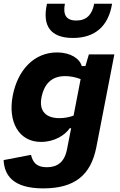

<svg xmlns="http://www.w3.org/2000/svg" viewBox="-23 -842 663 1062"><path d="M47.5 -313C19.5 -168.5 81 -57 203.5 -57C277.5 -57 336 -93.5 363 -133H370.5L347.5 -15.5C333.5 56 293 83 236 83C178.5 83 158.5 55.5 148.5 14.5L-3 43.5C1 127 48.5 200 216 200C389 200 479.5 128 510 -28.5L609.5 -541H468.5L449.5 -476.5H429C419 -516.5 368.5 -552 292.5 -552C167.5 -552 75.5 -457.5 47.5 -313ZM336 -821.5H237C209 -698 257.5 -632 380.5 -632C503.5 -632 577 -698 597 -821.5H498C486.5 -761 456 -728.5 399 -728.5C342 -728.5 324.5 -761 336 -821.5ZM206.5 -303C221.5 -380 264.5 -421 337 -421C364 -421 394 -415.5 423 -404.5L384 -202.5C360 -193.5 332 -188.5 305.5 -188.5C233 -188.5 191.5 -226 206.5 -303Z"/></svg>

Font: Monaspace Neon ExtraBold
Style: Italic
Weight: 800
Italic angle: -11°
Designer: Riley Cran & the Lettermatic Team
Foundry: Lettermatic
Version: Version 1.200 (Monaspace Neon)